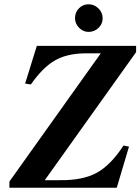

<svg xmlns="http://www.w3.org/2000/svg" viewBox="-20 -876 655 896"><path d="M582 -191.9 524.9 0H23.9V-28.8L450.2 -627H373Q290 -625.5 234.6 -593Q179.2 -560.5 124 -481.9L97.2 -485.8L151.9 -662.1H615.2V-632.8L189 -35.2H258.8Q365.2 -33.7 430.9 -69.3Q496.6 -105 556.2 -196.8ZM393.1 -856Q419.9 -856 439.5 -836.7Q459 -817.4 459 -790Q459 -764.2 439.5 -745.6Q419.9 -727.1 393.1 -727.1Q368.2 -727.1 349.1 -746.3Q330.1 -765.6 330.1 -791Q330.1 -818.4 348.4 -837.2Q366.7 -856 393.1 -856Z"/></svg>

Font: Accordance
Style: Bold-Italic
Weight: 700
Italic angle: -11°
Version: Version 1.2 (build January 31, 2020) Miklal Software Solutio